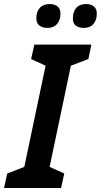

<svg xmlns="http://www.w3.org/2000/svg" viewBox="-46 -936 502 956"><path d="M-26 0 -10 -72 75 -105 181 -609 109 -642 125 -714H409L394 -642L307 -609L201 -105L274 -72L258 0ZM370 -797Q347 -797 331.5 -808.5Q316 -820 317 -846Q317 -878 334 -897Q351 -916 383 -916Q405 -916 420.5 -904.5Q436 -893 436 -868Q436 -836 419 -816.5Q402 -797 370 -797ZM190 -797Q166 -797 150.5 -808.5Q135 -820 135 -846Q135 -878 152.5 -897Q170 -916 202 -916Q217 -916 229 -911Q241 -906 248 -895.5Q255 -885 255 -868Q255 -836 238 -816.5Q221 -797 190 -797Z"/></svg>

Font: Noto Sans Display SemiBold
Style: Italic
Weight: 600
Italic angle: -12°
Designer: Monotype Design Team
Foundry: Monotype Imaging Inc.
Version: Version 2.003